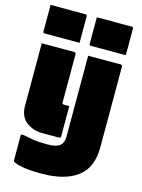

<svg xmlns="http://www.w3.org/2000/svg" viewBox="-150 -884 900 1219"><g transform="rotate(15 300.0 -275.0)"><path d="M266 -615H37Q26 -615 26 -626V-800H255Q266 -800 266 -789ZM570 -615H341Q330 -615 330 -626V-800H559Q570 -800 570 -789ZM249 -550Q254 -550 257 -547Q260 -544 260 -539V-221Q260 -215 264 -212Q266 -210 271 -210H307V-11Q307 0 296 0H186Q123 0 79 -35Q35 -70 35 -139V-550ZM554 -550Q565 -550 565 -539V-7Q565 126 482 188Q399 250 247 250Q164 250 117.5 240.5Q71 231 60 221Q57 218 57 213V43H77Q109 50 142 55.5Q175 61 236 61Q264 61 285 56Q306 51 319 40Q340 20 340 -18V-550Z"/></g></svg>

Font: Recursive Mn Lnr St XBk
Style: Regular
Weight: 1000
Monospace: yes
Version: Version 1.079;hotconv 1.0.112;makeotfexe 2.5.65598; ttfautoh